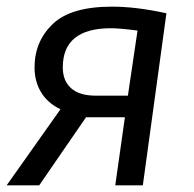

<svg xmlns="http://www.w3.org/2000/svg" viewBox="-20 -558 583 578"><path d="M481 -518 410 0H327L356 -205H239L98 0H0L162 -229Q123 -248 103.5 -280.5Q84 -313 84 -355Q84 -433 138.5 -485.5Q193 -538 317 -538Q390 -538 481 -518ZM169 -355Q169 -315 194 -292.5Q219 -270 269 -270H365L394 -466Q340 -473 314 -473Q169 -473 169 -355Z"/></svg>

Font: Fira Sans Book
Style: Italic
Weight: 350
Italic angle: -8°
Designer: bBox Type GmbH & Carrois Corporate GbR & Edenspiekermann AG
Foundry: bBox Type GmbH & Carrois Corporate GbR & Edenspiekermann AG
Version: Version 4.301